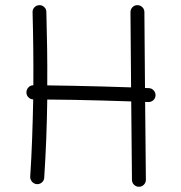

<svg xmlns="http://www.w3.org/2000/svg" viewBox="-20 -690 704 748"><path d="M585.9 -317.9Q585.4 -306.6 576.9 -299.3Q568.4 -292 557.1 -292.5Q551.3 -293 545.4 -293L548.3 10.3Q548.3 21.5 540.5 29.5Q532.7 37.6 521.5 37.6Q510.3 37.6 502.2 29.8Q494.1 22 494.1 10.7L491.2 -294.9Q439.5 -296.9 381.6 -298.3Q323.7 -299.8 267.3 -301Q210.9 -302.2 164.1 -302.2Q163.1 -225.6 160.2 -149.2Q157.2 -72.8 152.3 2Q151.9 13.2 143.1 20.8Q134.3 28.3 123 27.3Q112.3 26.4 104.7 17.8Q97.2 9.3 97.7 -1.5Q102.5 -75.2 105.2 -150.9Q107.9 -226.6 109.4 -302.7Q98.1 -303.2 90.6 -311Q83 -318.8 83 -330.1Q83 -341.3 90.8 -349.6Q98.6 -357.9 109.9 -357.9Q110.4 -428.7 109.6 -499.8Q108.9 -570.8 106.9 -642.1Q106.4 -653.3 114 -661.4Q121.6 -669.4 132.8 -669.9Q144 -670.4 152.3 -662.6Q160.6 -654.8 160.6 -643.6Q162.6 -572.3 163.6 -500.7Q164.6 -429.2 164.1 -357.4Q211.4 -356.9 267.6 -355.7Q323.7 -354.5 381.3 -353Q439 -351.6 490.7 -349.6L488.3 -642.6Q488.3 -653.8 496.1 -661.9Q503.9 -669.9 515.1 -669.9Q526.4 -669.9 534.4 -662.1Q542.5 -654.3 542.5 -643.1L544.9 -347.2Q552.7 -347.2 560.1 -346.7Q571.3 -346.2 578.9 -337.6Q586.4 -329.1 585.9 -317.9Z"/></svg>

Font: Mikhak-FD Light
Style: Regular
Weight: 300
Designer: Amin Abedi
Version: Version 3.2